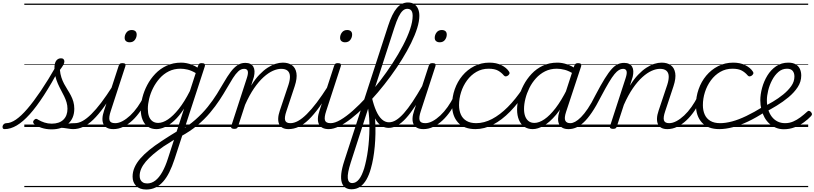

<svg xmlns="http://www.w3.org/2000/svg" viewBox="-196 -1024 6566 1548"><path d="M-159 17Q-170 17 -173.5 9.5Q-177 2 -175 -7Q-173 -16 -165 -23.5Q-157 -31 -145 -31Q-110 -31 -68 -59.5Q-26 -88 24 -146Q74 -204 132.5 -290.5Q191 -377 258 -494L288 -478Q219 -350 158.5 -256.5Q98 -163 43.5 -102.5Q-11 -42 -61 -12.5Q-111 17 -159 17ZM394 17Q377 17 358 13.5Q339 10 316 7.5Q293 5 263 7L290 -16Q319 -22 340 -25.5Q361 -29 378 -30Q395 -31 408 -31Q417 -31 421 -23.5Q425 -16 423 -7Q421 2 413.5 9.5Q406 17 394 17ZM220 19Q176 19 138.5 6.5Q101 -6 79 -24Q71 -32 71 -40.5Q71 -49 79 -57Q88 -66 95 -66Q102 -66 113 -58Q135 -45 162.5 -36Q190 -27 221 -27Q282 -27 315 -59Q348 -91 348 -147Q348 -174 340.5 -199Q333 -224 321 -248.5Q309 -273 295.5 -298Q282 -323 270 -350.5Q258 -378 250.5 -409Q243 -440 243 -476Q243 -516 257.5 -535Q272 -554 296 -554Q310 -554 316.5 -546.5Q323 -539 323 -529Q323 -516 314.5 -500.5Q306 -485 287 -460Q290 -427 299 -399.5Q308 -372 321 -347.5Q334 -323 348.5 -300.5Q363 -278 375.5 -254Q388 -230 395.5 -204Q403 -178 403 -147Q403 -71 353.5 -26Q304 19 220 19ZM0 475H550V485H0ZM0 -20H550V0H0ZM0 -505H550V-500H0ZM0 -995H550V-985H0Z M393 17Q382 17 377.5 9.5Q373 2 374.5 -7Q376 -16 384.5 -23.5Q393 -31 408 -31Q438 -31 470.5 -49Q503 -67 540.5 -104Q578 -141 620.5 -197Q663 -253 712 -330Q719 -341 728 -339.5Q737 -338 742 -330Q747 -322 741 -312Q688 -225 642.5 -162Q597 -99 556 -59.5Q515 -20 475 -1.5Q435 17 393 17ZM550 475V485ZM550 -20V0ZM550 -505V-500ZM550 -995V-985Z M718 17Q688 17 668 7Q648 -3 638.5 -22.5Q629 -42 630 -69.5Q631 -97 643 -132L761 -494Q765 -506 771 -510.5Q777 -515 791 -515Q807 -515 813 -509Q819 -503 815 -491L697 -129Q680 -78 687 -54.5Q694 -31 732 -31Q743 -31 747 -23.5Q751 -16 749.5 -7Q748 2 740 9.5Q732 17 718 17ZM849 -683Q832 -683 820.5 -692Q809 -701 809 -719Q809 -743 824 -762.5Q839 -782 866 -782Q884 -782 895 -773Q906 -764 906 -745Q906 -722 891.5 -702.5Q877 -683 849 -683ZM550 475H875V485H550ZM550 -20H875V0H550ZM550 -505H875V-500H550ZM550 -995H875V-985H550Z M718 17Q707 17 702.5 9.5Q698 2 699.5 -7Q701 -16 709.5 -23.5Q718 -31 733 -31Q761 -31 792 -47.5Q823 -64 854 -93Q885 -122 913 -161.5Q941 -201 964 -247Q969 -257 978 -256.5Q987 -256 993.5 -249.5Q1000 -243 995 -233Q970 -179 939 -133Q908 -87 872 -53.5Q836 -20 797.5 -1.5Q759 17 718 17ZM875 475V485ZM875 -20V0ZM875 -505V-500ZM875 -995V-985Z M983 504Q930 504 901.5 475Q873 446 873 400Q873 362 889 325.5Q905 289 935.5 254Q966 219 1008.5 184.5Q1051 150 1103 116Q1124 102 1145 88.5Q1166 75 1187 62Q1208 49 1228 37L1288 -148Q1249 -88 1209 -51.5Q1169 -15 1132.5 1Q1096 17 1065 17Q1026 17 997.5 -2Q969 -21 954 -57Q939 -93 939 -141Q939 -186 952 -237.5Q965 -289 991 -338.5Q1017 -388 1056 -429Q1095 -470 1147.5 -494.5Q1200 -519 1265 -519Q1286 -519 1309 -514.5Q1332 -510 1354.5 -501Q1377 -492 1396 -479L1402 -496Q1405 -507 1411.5 -511Q1418 -515 1431 -515Q1449 -515 1454 -507.5Q1459 -500 1455 -488L1211 260Q1192 318 1169.5 363.5Q1147 409 1119 440.5Q1091 472 1057.5 488Q1024 504 983 504ZM991 455Q1026 455 1056.5 431.5Q1087 408 1112.5 362.5Q1138 317 1158 254L1207 103Q1193 112 1179 121Q1165 130 1150.5 139Q1136 148 1122 157Q1076 189 1040 219.5Q1004 250 979.5 279Q955 308 942.5 336.5Q930 365 930 394Q930 412 936.5 425.5Q943 439 956.5 447Q970 455 991 455ZM1079 -33Q1116 -33 1158 -61Q1200 -89 1245.5 -146Q1291 -203 1335 -290L1382 -435Q1346 -456 1316 -463Q1286 -470 1259 -470Q1207 -470 1165 -449Q1123 -428 1091.5 -392.5Q1060 -357 1038.5 -314.5Q1017 -272 1006.5 -228Q996 -184 996 -146Q996 -111 1005 -86Q1014 -61 1033 -47Q1052 -33 1079 -33ZM875 475H1510V485H875ZM875 -20H1510V0H875ZM875 -505H1510V-500H875ZM875 -995H1510V-985H875Z M1261 76Q1253 81 1246 77.5Q1239 74 1235.5 66Q1232 58 1234.5 49Q1237 40 1248 34Q1323 -9 1379.5 -59Q1436 -109 1478.5 -162Q1521 -215 1553 -266.5Q1585 -318 1611 -363Q1637 -408 1662.5 -442.5Q1688 -477 1716.5 -497Q1745 -517 1781 -517Q1793 -517 1797.5 -509.5Q1802 -502 1800.5 -493Q1799 -484 1791.5 -476.5Q1784 -469 1772 -469Q1747 -469 1725.5 -449Q1704 -429 1682 -394.5Q1660 -360 1634 -314.5Q1608 -269 1574.5 -218Q1541 -167 1497 -114.5Q1453 -62 1395 -13.5Q1337 35 1261 76ZM1510 475H1616V485H1510ZM1510 -20H1616V0H1510ZM1510 -505H1616V-500H1510ZM1510 -995H1616V-985H1510Z M2130 17Q2102 17 2083 7Q2064 -3 2055 -22.5Q2046 -42 2047 -69.5Q2048 -97 2060 -132L2130 -341Q2143 -382 2141.5 -410.5Q2140 -439 2122.5 -454Q2105 -469 2071 -469Q2040 -469 2004 -453Q1968 -437 1929.5 -402.5Q1891 -368 1853 -313Q1815 -258 1780 -179L1723 -4Q1720 6 1713.5 10.5Q1707 15 1692 15Q1680 15 1672.5 10Q1665 5 1668 -6L1794 -394Q1807 -433 1801.5 -451Q1796 -469 1773 -469Q1762 -469 1757.5 -476.5Q1753 -484 1754.5 -493Q1756 -502 1763 -509.5Q1770 -517 1782 -517Q1806 -517 1822 -509Q1838 -501 1846.5 -486Q1855 -471 1856 -450.5Q1857 -430 1851 -404L1829 -334Q1861 -386 1894.5 -421Q1928 -456 1961.5 -478Q1995 -500 2026 -509.5Q2057 -519 2084 -519Q2130 -519 2158.5 -498Q2187 -477 2194 -435Q2201 -393 2180 -329L2113 -127Q2096 -77 2103 -54Q2110 -31 2145 -31Q2155 -31 2159 -23.5Q2163 -16 2161.5 -7Q2160 2 2152 9.5Q2144 17 2130 17ZM1616 475H2287V485H1616ZM1616 -20H2287V0H1616ZM1616 -505H2287V-500H1616ZM1616 -995H2287V-985H1616Z M2130 17Q2119 17 2114.5 9.5Q2110 2 2111.5 -7Q2113 -16 2121.5 -23.5Q2130 -31 2145 -31Q2175 -31 2207.5 -49Q2240 -67 2277.5 -104Q2315 -141 2357.5 -197Q2400 -253 2449 -330Q2456 -341 2465 -339.5Q2474 -338 2479 -330Q2484 -322 2478 -312Q2425 -225 2379.5 -162Q2334 -99 2293 -59.5Q2252 -20 2212 -1.5Q2172 17 2130 17ZM2287 475V485ZM2287 -20V0ZM2287 -505V-500ZM2287 -995V-985Z M2455 17Q2425 17 2405 7Q2385 -3 2375.5 -22.5Q2366 -42 2367 -69.5Q2368 -97 2380 -132L2498 -494Q2502 -506 2508 -510.5Q2514 -515 2528 -515Q2544 -515 2550 -509Q2556 -503 2552 -491L2434 -129Q2417 -78 2424 -54.5Q2431 -31 2469 -31Q2480 -31 2484 -23.5Q2488 -16 2486.5 -7Q2485 2 2477 9.5Q2469 17 2455 17ZM2586 -683Q2569 -683 2557.5 -692Q2546 -701 2546 -719Q2546 -743 2561 -762.5Q2576 -782 2603 -782Q2621 -782 2632 -773Q2643 -764 2643 -745Q2643 -722 2628.5 -702.5Q2614 -683 2586 -683ZM2287 475H2612V485H2287ZM2287 -20H2612V0H2287ZM2287 -505H2612V-500H2287ZM2287 -995H2612V-985H2287Z M2455 17Q2443 17 2439 9.5Q2435 2 2438 -7Q2441 -16 2449.5 -23.5Q2458 -31 2470 -31Q2504 -31 2550 -58Q2596 -85 2649 -132Q2702 -179 2758 -240Q2814 -301 2868 -371.5Q2922 -442 2969.5 -515Q3017 -588 3053.5 -658Q3090 -728 3110.5 -789Q3131 -850 3131 -896Q3131 -908 3139 -914.5Q3147 -921 3158 -921Q3169 -921 3177 -914.5Q3185 -908 3185 -896Q3185 -853 3167.5 -797Q3150 -741 3118.5 -677Q3087 -613 3045 -545Q3003 -477 2953.5 -409.5Q2904 -342 2850.5 -279Q2797 -216 2742.5 -162.5Q2688 -109 2636 -68.5Q2584 -28 2538 -5.5Q2492 17 2455 17ZM2612 475V485ZM2612 -20V0ZM2612 -505V-500ZM2612 -995V-985Z M2638 502Q2609 502 2589 489Q2569 476 2560 448Q2551 420 2555.5 377Q2560 334 2580 273L2933 -815Q2965 -914 3003.5 -959Q3042 -1004 3093 -1004Q3123 -1004 3143.5 -990.5Q3164 -977 3174.5 -953Q3185 -929 3185 -897Q3185 -885 3177 -878.5Q3169 -872 3158 -872Q3147 -872 3139 -878.5Q3131 -885 3131 -897Q3131 -915 3126.5 -927.5Q3122 -940 3112.5 -946.5Q3103 -953 3088 -953Q3068 -953 3051 -937.5Q3034 -922 3017.5 -888.5Q3001 -855 2983 -799L2802 -240Q2813 -197 2819.5 -148Q2826 -99 2829 -48Q2832 3 2831 55Q2830 107 2825.5 156.5Q2821 206 2813 251.5Q2805 297 2794 335Q2780 386 2758.5 423.5Q2737 461 2707.5 481.5Q2678 502 2638 502ZM2644 452Q2660 452 2673.5 444Q2687 436 2699 421Q2711 406 2721 384Q2731 362 2740 334Q2749 303 2757 265Q2765 227 2770.5 185.5Q2776 144 2779 100.5Q2782 57 2782.5 13.5Q2783 -30 2780.5 -71Q2778 -112 2772 -148L2632 286Q2604 373 2608 412.5Q2612 452 2644 452ZM2612 475H3050V485H2612ZM2612 -20H3050V0H2612ZM2612 -505H3050V-500H2612ZM2612 -995H3050V-985H2612Z M2938 7Q2908 7 2883 -7.5Q2858 -22 2838 -52Q2818 -82 2802.5 -126.5Q2787 -171 2777 -230Q2775 -242 2780.5 -247Q2786 -252 2793 -250Q2800 -248 2802 -239Q2817 -175 2837 -130Q2857 -85 2883 -61.5Q2909 -38 2940 -38Q2969 -38 2998.5 -56.5Q3028 -75 3060.5 -111.5Q3093 -148 3130 -203.5Q3167 -259 3210 -334Q3215 -341 3221 -340.5Q3227 -340 3231.5 -335Q3236 -330 3238 -322Q3240 -314 3235 -307Q3191 -228 3152 -169Q3113 -110 3077.5 -71Q3042 -32 3007.5 -12.5Q2973 7 2938 7ZM3049 475V485ZM3049 -20V0ZM3049 -505V-500ZM3049 -995V-985Z M3218 17Q3188 17 3168 7Q3148 -3 3138.5 -22.5Q3129 -42 3130 -69.5Q3131 -97 3143 -132L3261 -494Q3265 -506 3271 -510.5Q3277 -515 3291 -515Q3307 -515 3313 -509Q3319 -503 3315 -491L3197 -129Q3180 -78 3187 -54.5Q3194 -31 3232 -31Q3243 -31 3247 -23.5Q3251 -16 3249.5 -7Q3248 2 3240 9.5Q3232 17 3218 17ZM3349 -683Q3332 -683 3320.5 -692Q3309 -701 3309 -719Q3309 -743 3324 -762.5Q3339 -782 3366 -782Q3384 -782 3395 -773Q3406 -764 3406 -745Q3406 -722 3391.5 -702.5Q3377 -683 3349 -683ZM3050 475H3375V485H3050ZM3050 -20H3375V0H3050ZM3050 -505H3375V-500H3050ZM3050 -995H3375V-985H3050Z M3218 17Q3207 17 3202.5 9.5Q3198 2 3199.5 -7Q3201 -16 3209.5 -23.5Q3218 -31 3233 -31Q3261 -31 3292 -47.5Q3323 -64 3354 -93Q3385 -122 3413 -161.5Q3441 -201 3464 -247Q3469 -257 3478 -256.5Q3487 -256 3493.5 -249.5Q3500 -243 3495 -233Q3470 -179 3439 -133Q3408 -87 3372 -53.5Q3336 -20 3297.5 -1.5Q3259 17 3218 17ZM3375 475V485ZM3375 -20V0ZM3375 -505V-500ZM3375 -995V-985Z M3638 17Q3545 17 3497 -36Q3449 -89 3449 -177Q3449 -243 3470.5 -304.5Q3492 -366 3532 -414Q3572 -462 3627.5 -490.5Q3683 -519 3750 -519Q3806 -519 3847 -498.5Q3888 -478 3908 -447Q3914 -438 3912 -431Q3910 -424 3900 -415Q3889 -408 3881 -408Q3873 -408 3866 -416Q3847 -439 3819.5 -454.5Q3792 -470 3743 -470Q3689 -470 3645 -444.5Q3601 -419 3569.5 -376Q3538 -333 3521.5 -281Q3505 -229 3505 -176Q3505 -134 3519.5 -101Q3534 -68 3565 -49.5Q3596 -31 3644 -31Q3655 -31 3659.5 -23.5Q3664 -16 3663 -6.5Q3662 3 3655.5 10Q3649 17 3638 17ZM3375 475H3910V485H3375ZM3375 -20H3910V0H3375ZM3375 -505H3910V-500H3375ZM3375 -995H3910V-985H3375Z M3637 17Q3628 17 3623.5 10Q3619 3 3619.5 -6.5Q3620 -16 3626 -23.5Q3632 -31 3643 -31Q3707 -31 3771 -64.5Q3835 -98 3898 -161Q3961 -224 4020 -313Q4025 -321 4034.5 -318.5Q4044 -316 4049.5 -308.5Q4055 -301 4048 -292Q3985 -194 3917.5 -125Q3850 -56 3779.5 -19.5Q3709 17 3637 17ZM3910 475V485ZM3910 -20V0ZM3910 -505V-500ZM3910 -995V-985Z M4099 17Q4060 17 4031.5 -2Q4003 -21 3988 -57Q3973 -93 3973 -141Q3973 -185 3986 -236Q3999 -287 4025 -337Q4051 -387 4090 -428.5Q4129 -470 4181 -494.5Q4233 -519 4298 -519Q4336 -519 4375.5 -505.5Q4415 -492 4446 -469L4434 -425Q4392 -452 4358 -461Q4324 -470 4293 -470Q4241 -470 4199 -449Q4157 -428 4125 -392.5Q4093 -357 4072 -314.5Q4051 -272 4040 -228Q4029 -184 4029 -146Q4029 -111 4038.5 -86Q4048 -61 4066.5 -47Q4085 -33 4113 -33Q4150 -33 4193.5 -62.5Q4237 -92 4283.5 -152.5Q4330 -213 4376 -305L4390 -266Q4340 -161 4287.5 -99Q4235 -37 4187 -10Q4139 17 4099 17ZM4387 17Q4359 17 4340 7Q4321 -3 4312 -22Q4303 -41 4303.5 -67Q4304 -93 4314 -125L4434 -494Q4439 -506 4445.5 -510.5Q4452 -515 4465 -515Q4483 -515 4488 -507.5Q4493 -500 4489 -488L4368 -122Q4352 -73 4361.5 -52Q4371 -31 4402 -31Q4411 -31 4415 -23.5Q4419 -16 4417.5 -7Q4416 2 4408.5 9.5Q4401 17 4387 17ZM3910 475H4545V485H3910ZM3910 -20H4545V0H3910ZM3910 -505H4545V-500H3910ZM3910 -995H4545V-985H3910Z M4389 17Q4378 17 4374.5 9.5Q4371 2 4373.5 -7Q4376 -16 4383.5 -23.5Q4391 -31 4403 -31Q4420 -31 4441.5 -42.5Q4463 -54 4488.5 -79.5Q4514 -105 4543.5 -148.5Q4573 -192 4605 -257Q4648 -339 4680 -390.5Q4712 -442 4737.5 -469.5Q4763 -497 4786.5 -507Q4810 -517 4836 -517Q4846 -517 4848.5 -509.5Q4851 -502 4848.5 -493Q4846 -484 4840 -476.5Q4834 -469 4827 -469Q4811 -469 4794.5 -459.5Q4778 -450 4758.5 -426.5Q4739 -403 4713 -359.5Q4687 -316 4651 -248Q4611 -169 4576 -117.5Q4541 -66 4509.5 -37Q4478 -8 4448.5 4.5Q4419 17 4389 17ZM4545 475H4645V485H4545ZM4545 -20H4645V0H4545ZM4545 -505H4645V-500H4545ZM4545 -995H4645V-985H4545Z M5184 17Q5156 17 5137 7Q5118 -3 5109 -22.5Q5100 -42 5101 -69.5Q5102 -97 5114 -132L5184 -341Q5197 -382 5195.5 -410.5Q5194 -439 5176.5 -454Q5159 -469 5125 -469Q5094 -469 5058 -453Q5022 -437 4983.5 -402.5Q4945 -368 4907 -313Q4869 -258 4834 -179L4777 -4Q4774 6 4767.5 10.5Q4761 15 4746 15Q4734 15 4726.5 10Q4719 5 4722 -6L4848 -394Q4861 -433 4855.5 -451Q4850 -469 4827 -469Q4816 -469 4811.5 -476.5Q4807 -484 4808.5 -493Q4810 -502 4817 -509.5Q4824 -517 4836 -517Q4860 -517 4876 -509Q4892 -501 4900.5 -486Q4909 -471 4910 -450.5Q4911 -430 4905 -404L4883 -334Q4915 -386 4948.5 -421Q4982 -456 5015.5 -478Q5049 -500 5080 -509.5Q5111 -519 5138 -519Q5184 -519 5212.5 -498Q5241 -477 5248 -435Q5255 -393 5234 -329L5167 -127Q5150 -77 5157 -54Q5164 -31 5199 -31Q5209 -31 5213 -23.5Q5217 -16 5215.5 -7Q5214 2 5206 9.5Q5198 17 5184 17ZM4645 475H5341V485H4645ZM4645 -20H5341V0H4645ZM4645 -505H5341V-500H4645ZM4645 -995H5341V-985H4645Z M5184 17Q5173 17 5168.5 9.5Q5164 2 5165.5 -7Q5167 -16 5175.5 -23.5Q5184 -31 5199 -31Q5227 -31 5258 -47.5Q5289 -64 5320 -93Q5351 -122 5379 -161.5Q5407 -201 5430 -247Q5435 -257 5444 -256.5Q5453 -256 5459.5 -249.5Q5466 -243 5461 -233Q5436 -179 5405 -133Q5374 -87 5338 -53.5Q5302 -20 5263.5 -1.5Q5225 17 5184 17ZM5341 475V485ZM5341 -20V0ZM5341 -505V-500ZM5341 -995V-985Z M5604 17Q5511 17 5463 -36Q5415 -89 5415 -177Q5415 -243 5436.5 -304.5Q5458 -366 5498 -414Q5538 -462 5593.5 -490.5Q5649 -519 5716 -519Q5772 -519 5813 -498.5Q5854 -478 5874 -447Q5880 -438 5878 -431Q5876 -424 5866 -415Q5855 -408 5847 -408Q5839 -408 5832 -416Q5813 -439 5785.5 -454.5Q5758 -470 5709 -470Q5655 -470 5611 -444.5Q5567 -419 5535.5 -376Q5504 -333 5487.5 -281Q5471 -229 5471 -176Q5471 -134 5485.5 -101Q5500 -68 5531 -49.5Q5562 -31 5610 -31Q5621 -31 5625.5 -23.5Q5630 -16 5629 -6.5Q5628 3 5621.5 10Q5615 17 5604 17ZM5341 475H5876V485H5341ZM5341 -20H5876V0H5341ZM5341 -505H5876V-500H5341ZM5341 -995H5876V-985H5341Z M5602 17Q5591 17 5586.5 10Q5582 3 5583 -6.5Q5584 -16 5591 -23.5Q5598 -31 5610 -31Q5654 -31 5706.5 -45Q5759 -59 5821.5 -89Q5884 -119 5957 -164Q5966 -169 5972 -165.5Q5978 -162 5981.5 -153.5Q5985 -145 5983.5 -136.5Q5982 -128 5974 -123Q5900 -75 5834.5 -44Q5769 -13 5711 2Q5653 17 5602 17ZM5876 475V485ZM5876 -20V0ZM5876 -505V-500ZM5876 -995V-985Z M6124 18Q6089 18 6060 6Q6031 -6 6007.5 -27Q5984 -48 5968 -77Q5952 -106 5943 -141Q5934 -176 5934 -215Q5934 -263 5948.5 -316Q5963 -369 5991 -415Q6019 -461 6061.5 -490Q6104 -519 6160 -519Q6196 -519 6219 -505.5Q6242 -492 6253 -468.5Q6264 -445 6264 -415Q6264 -365 6235.5 -321.5Q6207 -278 6162 -240.5Q6117 -203 6066 -172Q6015 -141 5970 -118L5953 -158Q5991 -178 6035 -204Q6079 -230 6118.5 -262Q6158 -294 6183.5 -330Q6209 -366 6209 -407Q6209 -436 6194.5 -453Q6180 -470 6149 -470Q6110 -470 6080 -444Q6050 -418 6029 -378Q6008 -338 5997.5 -294.5Q5987 -251 5987 -216Q5987 -175 5997.5 -141Q6008 -107 6027 -82.5Q6046 -58 6073 -44.5Q6100 -31 6134 -31Q6168 -31 6198.5 -44Q6229 -57 6257 -78Q6285 -99 6310 -122Q6318 -131 6326.5 -130Q6335 -129 6341 -122Q6348 -115 6350 -107Q6352 -99 6344 -89Q6319 -62 6285 -37.5Q6251 -13 6210 2.5Q6169 18 6124 18ZM5876 475H6320V485H5876ZM5876 -20H6320V0H5876ZM5876 -505H6320V-500H5876ZM5876 -995H6320V-985H5876Z"/></svg>

Font: Playwrite SK Guides
Style: Regular
Weight: 400
Designer: Veronika Burian, José Scaglione
Foundry: TypeTogether
Version: Version 1.003